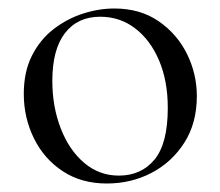

<svg xmlns="http://www.w3.org/2000/svg" viewBox="-20 -419 519 452"><path d="M231.4 13Q171.6 13 127.6 -16Q83.6 -45 59.8 -93.5Q36 -142 36 -198Q36 -250 55.2 -288Q74.4 -326 106.2 -350.5Q138 -375 175.4 -387Q212.8 -399 249.2 -399Q310 -399 353.5 -369Q397 -339 420.2 -292Q443.4 -245 443.4 -192.8Q443.4 -129.4 414.1 -83.3Q384.8 -37.2 336.8 -12.1Q288.8 13 231.4 13ZM259.8 -5.6Q312.6 -5.6 343.8 -43.4Q375 -81.2 375 -165Q375 -228.4 354.5 -276.6Q334 -324.8 298.2 -352.2Q262.4 -379.6 216 -379.6Q162.6 -379.6 132.9 -341Q103.2 -302.4 103.2 -228.6Q103.2 -167.8 123 -116.7Q142.8 -65.6 178.2 -35.6Q213.6 -5.6 259.8 -5.6Z"/></svg>

Font: Cormorant Light
Style: Regular
Weight: 300
Designer: Christian Thalmann (Catharsis Fonts)
Foundry: Catharsis Fonts
Version: Version 4.000